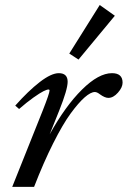

<svg xmlns="http://www.w3.org/2000/svg" viewBox="-20 -731 499 751"><path d="M287.1 -498 251 -521.5 370.1 -711.4 429.2 -669.4ZM27.8 0 147 -298.3Q173.8 -366.2 173.8 -377Q173.8 -380.9 169.4 -380.9Q163.6 -380.9 150.1 -374.3Q136.7 -367.7 110.8 -349.4Q85 -331.1 54.7 -304.7L39.6 -317.9Q90.8 -375.5 135.7 -410.2Q180.7 -444.8 210 -444.8Q244.6 -444.8 244.6 -411.1Q244.6 -381.3 211.9 -299.3L174.3 -205.6Q235.8 -316.4 300.8 -380.6Q365.7 -444.8 418 -444.8Q459.5 -444.8 459.5 -407.7Q459.5 -389.2 441.4 -368.7Q423.3 -348.1 403.8 -348.1Q390.1 -348.1 370.6 -362.3Q359.4 -371.1 351.1 -371.1Q335 -371.1 311 -350.1Q287.1 -329.1 256.3 -287.1Q225.6 -245.1 188 -170.4Q150.4 -95.7 113.3 0Z"/></svg>

Font: Elstob Medium
Style: Italic
Weight: 500
Italic angle: -20°
Designer: Peter S. Baker
Version: Version 1.015